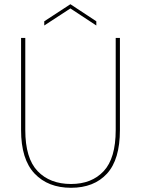

<svg xmlns="http://www.w3.org/2000/svg" viewBox="-20 -884 669 911"><path d="M80 -267V-704H100V-267Q100 -133 158.5 -72Q217 -11 317 -11Q415 -11 472 -72Q529 -133 529 -267V-704H549V-267Q549 -127 487.5 -60Q426 7 317 7Q208 7 144 -60.5Q80 -128 80 -267ZM437 -783V-763L314 -844L190 -763V-783L314 -864Z"/></svg>

Font: Poppins Thin
Style: Regular
Weight: 250
Designer: Ninad Kale (Devanagari), Jonny Pinhorn (Latin)
Foundry: Indian Type Foundry
Version: Version 3.200;PS 1.000;hotconv 16.6.54;makeotf.lib2.5.65590